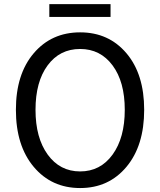

<svg xmlns="http://www.w3.org/2000/svg" viewBox="-20 -905 781 937"><path d="M57.6 -369.1Q57.6 -543 144.5 -645Q231.4 -747.1 371.1 -747.1Q510.7 -747.1 597.2 -645Q683.6 -543 683.6 -369.1Q683.6 -194.3 597.2 -90.8Q510.7 12.7 371.1 12.7Q231.4 12.7 144.5 -90.8Q57.6 -194.3 57.6 -369.1ZM371.1 -666Q271.5 -666 212.4 -585.9Q153.3 -505.9 153.3 -369.1Q153.3 -232.4 212.9 -150.4Q272.5 -68.4 371.1 -68.4Q469.7 -68.4 529.3 -150.4Q588.9 -232.4 588.9 -369.1Q588.9 -505.9 529.3 -585.9Q469.7 -666 371.1 -666ZM220.7 -822.3V-884.8H519.5V-822.3Z"/></svg>

Font: GenYoGothic TW TTF Regular
Style: Regular
Weight: 400
Version: Version 1.300